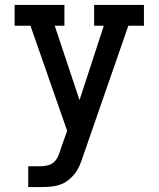

<svg xmlns="http://www.w3.org/2000/svg" viewBox="-20 -755 640 775"><path d="M94 0V-84H144Q159 -84 173 -87.5Q187 -91 197.5 -100.5Q208 -110 214 -123.5Q220 -137 224 -150V-151L251 -227L103 -651H39V-735H240V-651H201L301 -351L399 -651H360V-735H561V-651H498L315 -124Q309 -105 301.5 -87.5Q294 -70 282 -54.5Q270 -39 254.5 -27Q239 -15 220.5 -9Q202 -3 183 -1.5Q164 0 144 0Z"/></svg>

Font: Iosevka Etoile Medium
Style: Regular
Weight: 500
Designer: Belleve Invis
Foundry: Belleve Invis
Version: Version 22.1.2; ttfautohint (v1.8.4)